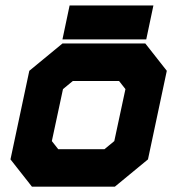

<svg xmlns="http://www.w3.org/2000/svg" viewBox="-20 -704 668 724"><path d="M100.5 0 19.5 -103 90.5 -437 215.5 -540H528L609 -437L538 -103L413 0ZM155.5 -71H394L474.5 -141L530.5 -403L479 -470H236.5L156 -403L100 -141ZM155.5 -71 100 -141 156 -403 236.5 -470H479L530.5 -403L474.5 -141L394 -71ZM199.5 -141.5H374L411 -172L453 -368L429 -398.5H254.5L217.5 -368L175.5 -172ZM215.5 -555.5 242.5 -683.5H558.5L531.5 -555.5ZM294 -618.5H486H294Z"/></svg>

Font: Tourney Thin Black
Style: Italic
Weight: 900
Italic angle: -12°
Version: Version 1.015